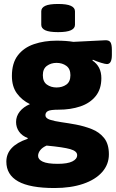

<svg xmlns="http://www.w3.org/2000/svg" viewBox="-20 -736 586 968"><path d="M255 212Q131 212 71.5 178.5Q12 145 12 79Q12 0 119 -36L120 -40Q91 -51 76 -72.5Q61 -94 61 -121Q61 -150 79.5 -173.5Q98 -197 131 -211Q90 -231 65 -265.5Q40 -300 40 -353Q40 -418 70 -457Q100 -496 151.5 -513.5Q203 -531 265 -531Q314 -531 350 -525L510 -533Q529 -534 536.5 -523.5Q544 -513 544 -484V-459Q544 -413 519 -413Q511 -413 489.5 -419.5Q468 -426 448 -435L446 -431Q491 -401 491 -342Q491 -287 462.5 -251.5Q434 -216 385 -199.5Q336 -183 276 -183Q234 -183 221.5 -176Q209 -169 209 -155Q209 -140 231.5 -132.5Q254 -125 289.5 -120Q325 -115 363 -108Q405 -100 443 -85Q481 -70 505 -40Q529 -10 529 42Q529 93 495 131.5Q461 170 399 191Q337 212 255 212ZM265 -295Q294 -295 314.5 -309.5Q335 -324 335 -357Q335 -389 314.5 -404Q294 -419 265 -419Q237 -419 216.5 -404Q196 -389 196 -357Q196 -324 216.5 -309.5Q237 -295 265 -295ZM271 90Q320 90 344.5 78Q369 66 369 46Q369 26 334.5 16Q300 6 215 -2Q194 7 183 21Q172 35 172 50Q172 68 195.5 79Q219 90 271 90ZM273 -574Q228 -574 208 -583.5Q188 -593 188 -611V-679Q188 -697 208 -706.5Q228 -716 273 -716Q317 -716 337.5 -706.5Q358 -697 358 -679V-611Q358 -593 337.5 -583.5Q317 -574 273 -574Z"/></svg>

Font: Asap ExtraBold
Style: Regular
Weight: 800
Designer: Pablo Cosgaya
Foundry: Omnibus-Type
Version: Version 3.001; ttfautohint (v1.8.4.7-5d5b)